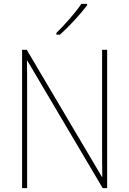

<svg xmlns="http://www.w3.org/2000/svg" viewBox="-20 -971 667 991"><path d="M430 -944V-951H400C369 -905 316 -845 271 -801V-792H289C337 -834 395 -898 430 -944ZM533 0V-714H507V-200C507 -160 507 -107 508 -58H506L118 -714H94V0H120V-519C120 -573 120 -612 119 -658H121L510 0Z"/></svg>

Font: Noto Sans Arabic UI SmCn Th
Style: Regular
Weight: 100
Width: 4
Designer: Monotype Design Team, Nadine Chahine and Nizar Qandah
Foundry: Monotype Imaging Inc.
Version: Version 2.010